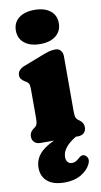

<svg xmlns="http://www.w3.org/2000/svg" viewBox="-105 -780 562 1066"><g transform="rotate(-10 176.0 -247.5)"><path d="M170 -541Q114 -541 81.5 -567Q49 -593 49 -638Q49 -682.5 81.5 -708Q114 -733.5 170 -733.5Q226 -733.5 258.5 -708Q291 -682.5 291 -638Q291 -593 258.5 -567Q226 -541 170 -541ZM287 -452V-142Q287 -116.5 290.8 -107Q294.5 -97.5 301 -92L308 -87Q320 -79 326.5 -68.5Q333 -58 333 -43Q333 -23 320.5 -11.5Q308 0 286 0H274.5Q196 47 196 101Q196 120.5 205.5 130.2Q215 140 230 140Q248.5 140 267.5 122.5Q276.5 114 284.5 110Q292.5 106 302.5 109.5Q313.5 113 320.2 126.8Q327 140.5 316.5 162.5Q301.5 194.5 263.5 217Q225.5 239.5 171 239.5Q107 239.5 73.8 211.2Q40.5 183 40.5 135Q40.5 92 66.8 59.2Q93 26.5 151.5 0H76Q54.5 0 41.8 -11.5Q29 -23 29 -43Q29 -58 35.5 -68.5Q42 -79 54 -87L61 -92Q68 -97.5 71.5 -107Q75 -116.5 75 -142V-305Q75 -327.5 69.5 -335.8Q64 -344 55 -349L48 -353Q37 -360 30 -368.5Q23 -377 23 -391Q23 -421.5 63 -437L169 -478Q194.5 -488 211 -492.5Q227.5 -497 246 -497Q265 -497 276 -484.2Q287 -471.5 287 -452Z"/></g></svg>

Font: Fraunces 9pt S100 Black
Style: Regular
Weight: 900
Version: Version 1.000; ttfautohint (v1.8.3)